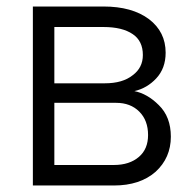

<svg xmlns="http://www.w3.org/2000/svg" viewBox="-20 -568 597 590"><path d="M438 -509Q489 -470 489 -406Q489 -358 460 -327Q432 -297 393 -288Q433 -280 468 -245Q505 -209 505 -148Q505 -83 458 -40Q410 2 330 2H81V-548H298Q386 -548 438 -509ZM407 -86Q435 -110 435 -153Q435 -198 408 -225Q381 -252 337 -252H147V-61H330Q378 -61 407 -86ZM388 -337Q419 -360 419 -399Q419 -442 388 -463Q356 -485 298 -485H147V-312H302Q357 -312 388 -337Z"/></svg>

Font: Sinter Normal
Style: Regular
Weight: 350
Foundry: Adobe & rsms
Version: Version 1.000